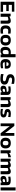

<svg xmlns="http://www.w3.org/2000/svg" viewBox="4721 -5569 860 10342"><g transform="rotate(90 5151.0 -398.0)"><path d="M72 -740H608V-607H243V-439H575V-306H243V-133H617V0H72Z M717 -540H857L866 -478H873Q948 -516 1002.5 -533Q1057 -550 1103 -550Q1175 -550 1215 -511Q1255 -472 1255 -400V0H1088V-344Q1088 -384 1073 -401Q1058 -418 1026 -418Q998 -418 960 -408Q922 -398 884 -381V0H717Z M1626 9Q1486 9 1417.5 -59.5Q1349 -128 1349 -270Q1349 -549 1626 -549Q1669 -549 1712.5 -544.5Q1756 -540 1790 -532V-401Q1710 -413 1642 -413Q1573 -413 1544 -380.5Q1515 -348 1515 -271Q1515 -193 1543.5 -160Q1572 -127 1640 -127Q1685 -127 1719 -129.5Q1753 -132 1790 -138V-8Q1758 0 1714.5 4.5Q1671 9 1626 9Z M2145 10Q2004 10 1930 -61.5Q1856 -133 1856 -270Q1856 -407 1930 -478.5Q2004 -550 2145 -550Q2286 -550 2359 -478.5Q2432 -407 2432 -270Q2432 -133 2359 -61.5Q2286 10 2145 10ZM2145 -117Q2178 -117 2201 -124.5Q2224 -132 2238 -150Q2252 -168 2258.5 -197.5Q2265 -227 2265 -270Q2265 -313 2258.5 -342Q2252 -371 2238 -389Q2224 -407 2201 -414.5Q2178 -422 2145 -422Q2112 -422 2089 -414.5Q2066 -407 2051.5 -389Q2037 -371 2030.5 -342Q2024 -313 2024 -270Q2024 -227 2030.5 -197.5Q2037 -168 2051.5 -150Q2066 -132 2089 -124.5Q2112 -117 2145 -117Z M2732 10Q2619 10 2561.5 -56Q2504 -122 2504 -258Q2504 -331 2525 -385.5Q2546 -440 2585 -476.5Q2624 -513 2679.5 -531.5Q2735 -550 2804 -550Q2829 -550 2852 -548Q2875 -546 2897 -544V-808H3064V0H2918L2905 -66H2897Q2844 10 2732 10ZM2782 -113Q2836 -113 2866.5 -139.5Q2897 -166 2897 -226V-424Q2877 -428 2852 -430.5Q2827 -433 2799 -433Q2763 -433 2739 -425.5Q2715 -418 2700 -399.5Q2685 -381 2678.5 -350Q2672 -319 2672 -271Q2672 -226 2677.5 -195.5Q2683 -165 2696 -147Q2709 -129 2730 -121Q2751 -113 2782 -113Z M3442 9Q3163 9 3163 -266Q3163 -406 3233 -477.5Q3303 -549 3442 -549Q3680 -549 3680 -308Q3680 -261 3671 -225H3329Q3332 -193 3340 -172Q3348 -151 3363 -139Q3378 -127 3401.5 -122Q3425 -117 3458 -117Q3480 -117 3505.5 -119Q3531 -121 3557 -124Q3583 -127 3608 -131.5Q3633 -136 3654 -141L3659 -22Q3611 -8 3554 0.5Q3497 9 3442 9ZM3435 -432Q3383 -432 3358 -404.5Q3333 -377 3328 -313H3533Q3531 -378 3508.5 -405Q3486 -432 3435 -432Z M4237 12Q4208 12 4174.5 10Q4141 8 4105.5 3.5Q4070 -1 4035 -6.5Q4000 -12 3968 -20V-158Q4040 -141 4104.5 -132Q4169 -123 4222 -123Q4293 -123 4325.5 -142.5Q4358 -162 4358 -201Q4358 -246 4322.5 -266Q4287 -286 4221 -299Q4159 -311 4113.5 -329.5Q4068 -348 4037.5 -375.5Q4007 -403 3992 -442Q3977 -481 3977 -534Q3977 -585 3997 -625Q4017 -665 4055 -693.5Q4093 -722 4147 -737Q4201 -752 4269 -752Q4293 -752 4317 -750.5Q4341 -749 4368 -746Q4395 -743 4426.5 -737.5Q4458 -732 4496 -724V-587Q4446 -601 4389 -609.5Q4332 -618 4287 -618Q4222 -618 4188 -597Q4154 -576 4154 -537Q4154 -495 4188 -473Q4222 -451 4298 -434Q4355 -422 4399.5 -404.5Q4444 -387 4474 -361.5Q4504 -336 4520 -300Q4536 -264 4536 -215Q4536 -103 4460.5 -45.5Q4385 12 4237 12Z M4752 5Q4675 5 4635 -35.5Q4595 -76 4595 -149Q4595 -231 4645 -272Q4695 -313 4801 -321L4926 -330V-336Q4926 -363 4921.5 -380.5Q4917 -398 4905 -409Q4893 -420 4871 -424.5Q4849 -429 4813 -429Q4776 -429 4729.5 -424Q4683 -419 4640 -411L4629 -527Q4686 -538 4738.5 -542.5Q4791 -547 4839 -547Q4969 -547 5031 -502.5Q5093 -458 5093 -364V0H4956L4941 -66H4932Q4892 -30 4846 -12.5Q4800 5 4752 5ZM4823 -110Q4849 -110 4877.5 -120.5Q4906 -131 4926 -147V-243L4852 -237Q4802 -233 4782.5 -217.5Q4763 -202 4763 -168Q4763 -110 4823 -110Z M5212 -540H5352L5361 -478H5368Q5443 -516 5497.5 -533Q5552 -550 5598 -550Q5670 -550 5710 -511Q5750 -472 5750 -400V0H5583V-344Q5583 -384 5568 -401Q5553 -418 5521 -418Q5493 -418 5455 -408Q5417 -398 5379 -381V0H5212Z M6063 11Q6018 11 5961.5 5Q5905 -1 5847 -13V-129Q5907 -117 5958 -110Q6009 -103 6055 -103Q6103 -103 6125.5 -115Q6148 -127 6148 -152Q6148 -178 6125.5 -190Q6103 -202 6055 -208Q6022 -212 5986.5 -218.5Q5951 -225 5921 -242Q5891 -259 5871.5 -291Q5852 -323 5852 -379Q5852 -460 5914 -506Q5976 -552 6085 -552Q6106 -552 6127.5 -551Q6149 -550 6173 -547.5Q6197 -545 6224.5 -541Q6252 -537 6286 -531L6281 -407Q6224 -419 6179 -425.5Q6134 -432 6102 -432Q6011 -432 6011 -383Q6011 -355 6038 -345Q6065 -335 6122 -327Q6164 -321 6198 -310.5Q6232 -300 6256 -281Q6280 -262 6293.5 -233Q6307 -204 6307 -163Q6307 -78 6245.5 -33.5Q6184 11 6063 11Z M6626 -740H6763L7077 -338L7136 -253H7145V-740H7294V0H7157L6849 -396L6784 -487H6776V0H6626Z M7688 10Q7547 10 7473 -61.5Q7399 -133 7399 -270Q7399 -407 7473 -478.5Q7547 -550 7688 -550Q7829 -550 7902 -478.5Q7975 -407 7975 -270Q7975 -133 7902 -61.5Q7829 10 7688 10ZM7688 -117Q7721 -117 7744 -124.5Q7767 -132 7781 -150Q7795 -168 7801.5 -197.5Q7808 -227 7808 -270Q7808 -313 7801.5 -342Q7795 -371 7781 -389Q7767 -407 7744 -414.5Q7721 -422 7688 -422Q7655 -422 7632 -414.5Q7609 -407 7594.5 -389Q7580 -371 7573.5 -342Q7567 -313 7567 -270Q7567 -227 7573.5 -197.5Q7580 -168 7594.5 -150Q7609 -132 7632 -124.5Q7655 -117 7688 -117Z M8073 -540H8213L8222 -460H8226Q8266 -490 8312 -515Q8358 -540 8399 -549H8451V-409H8393Q8351 -404 8309.5 -390Q8268 -376 8240 -358V0H8073Z M8525 -540H8664L8673 -478H8680Q8737 -513 8784.5 -531.5Q8832 -550 8877 -550Q8975 -550 9012 -477H9017Q9074 -513 9122 -531.5Q9170 -550 9214 -550Q9286 -550 9326 -511Q9366 -472 9366 -400V0H9200V-341Q9200 -381 9184.5 -398Q9169 -415 9137 -415Q9117 -415 9087.5 -406Q9058 -397 9029 -382V0H8863V-341Q8863 -381 8847.5 -398Q8832 -415 8800 -415Q8780 -415 8749.5 -405.5Q8719 -396 8691 -382V0H8525Z M9613 5Q9536 5 9496 -35.5Q9456 -76 9456 -149Q9456 -231 9506 -272Q9556 -313 9662 -321L9787 -330V-336Q9787 -363 9782.5 -380.5Q9778 -398 9766 -409Q9754 -420 9732 -424.5Q9710 -429 9674 -429Q9637 -429 9590.5 -424Q9544 -419 9501 -411L9490 -527Q9547 -538 9599.5 -542.5Q9652 -547 9700 -547Q9830 -547 9892 -502.5Q9954 -458 9954 -364V0H9817L9802 -66H9793Q9753 -30 9707 -12.5Q9661 5 9613 5ZM9684 -110Q9710 -110 9738.5 -120.5Q9767 -131 9787 -147V-243L9713 -237Q9663 -233 9643.5 -217.5Q9624 -202 9624 -168Q9624 -110 9684 -110Z M10073 -808H10240V0H10073Z"/></g></svg>

Font: Encode Sans Normal
Style: Bold
Weight: 700
Designer: Pablo Impallari, Andres Torresi
Foundry: Pablo Impallari, Andres Torresi
Version: Version 1.000; ttfautohint (v1.00) -l 8 -r 50 -G 200 -x 14 -